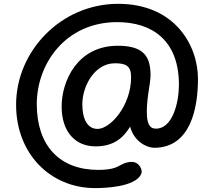

<svg xmlns="http://www.w3.org/2000/svg" viewBox="-20 -754 1114 984"><path d="M62.5 -217.3C62.5 35.2 239.3 210 467.3 210C523.4 210 671.4 203.6 703.1 139.2C705.6 133.8 706.1 128.9 706.1 125.5C706.1 105.5 687 75.7 656.7 75.7C628.4 75.7 612.3 84.5 596.7 92.8C577.1 104 551.3 116.7 483.9 116.7C285.6 116.7 168.5 -6.8 168.5 -220.7C168.5 -427.2 315.9 -640.6 580.6 -640.6C757.8 -640.6 897.9 -548.8 897 -317.4C896.5 -226.1 863.8 -94.7 779.3 -94.7C745.6 -94.7 732.4 -121.1 732.4 -182.6C732.4 -217.8 737.3 -260.3 744.6 -304.7C749.5 -338.9 755.9 -369.1 747.6 -416C735.8 -484.4 689.5 -519.5 584 -519.5C374.5 -519.5 295.9 -336.4 295.9 -208C295.9 -79.6 364.7 -3.9 469.7 -3.9C565.4 -3.9 612.8 -49.3 647 -105C667 -26.9 734.4 3.4 770 3.4C957.5 3.4 994.6 -201.7 994.6 -349.6C994.6 -522 875.5 -734.4 585.4 -734.4C293 -734.4 62.5 -492.2 62.5 -217.3ZM401.9 -219.7C401.9 -312.5 464.8 -429.7 568.8 -429.7C624 -429.7 651.9 -417.5 651.9 -358.9C651.9 -210.9 544.9 -93.3 480 -93.3C429.2 -93.3 401.9 -142.1 401.9 -219.7Z"/></svg>

Font: Autour One
Style: Regular
Weight: 400
Designer: Eben Sorkin
Foundry: Eben Sorkin
Version: Version 1.002